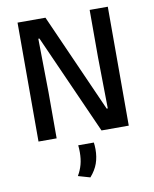

<svg xmlns="http://www.w3.org/2000/svg" viewBox="-94 -710 816 1016"><g transform="rotate(-10 313.5 -202.0)"><path d="M221 -639 456.5 -109H462.5L458.5 -385V-639H556V0H409.5L170.5 -536H164.5L168.5 -248.5V0H71V-639ZM358.5 56Q359.5 63 360.2 72.5Q361 82 361 92.5Q361 133.5 349 167.8Q337 202 308.5 234.5L244.5 216Q260.5 189 268.5 159.5Q276.5 130 276.5 93.5Q276.5 83.5 276 74.5Q275.5 65.5 274.5 56Z"/></g></svg>

Font: Anek Latin Medium
Style: Regular
Weight: 500
Designer: Yesha Goshar
Foundry: Ek Type
Version: Version 1.003